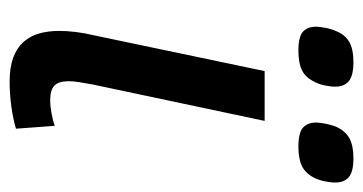

<svg xmlns="http://www.w3.org/2000/svg" viewBox="-197 -539 751 397"><g transform="rotate(90 178.5 -340.5)"><path d="M246.1 2Q226.6 7.8 200.7 11.5Q174.8 15.1 148.9 15.1Q119.6 15.1 99.6 7.8Q79.6 0.5 67.1 -13.2Q54.7 -26.9 49.3 -45.7Q43.9 -64.5 43.9 -87.9Q43.9 -103 46.1 -121.3Q48.3 -139.6 53.2 -160.2L127 -512.2H230L154.8 -157.2Q151.9 -141.6 149.9 -128.9Q147.9 -116.2 147.9 -106.9Q147.9 -86.4 157 -77.6Q166 -68.8 187 -68.8Q199.2 -68.8 214.1 -71.5Q229 -74.2 240.2 -78.1ZM159.2 -658.2Q159.2 -648.4 156.5 -635.7Q153.8 -623 148.4 -613.8Q139.2 -595.7 124.3 -588.9Q109.4 -582 84.5 -582Q55.7 -582 45.4 -591.6Q35.2 -601.1 35.2 -618.2Q35.2 -625 37.4 -637.2Q39.6 -649.4 44.4 -660.2Q51.8 -678.7 66.9 -687.3Q82 -695.8 108.4 -695.8Q136.2 -695.8 147.7 -686.3Q159.2 -676.8 159.2 -658.2ZM357.4 -658.2Q357.4 -648.4 354.7 -635.7Q352.1 -623 347.2 -613.8Q337.4 -595.7 322.5 -588.9Q307.6 -582 283.2 -582Q254.4 -582 243.9 -591.6Q233.4 -601.1 233.4 -618.2Q233.4 -625 235.6 -637.2Q237.8 -649.4 242.2 -660.2Q250.5 -678.7 265.6 -687.3Q280.8 -695.8 307.1 -695.8Q335 -695.8 346.2 -686.3Q357.4 -676.8 357.4 -658.2Z"/></g></svg>

Font: Clear Sans Medium
Style: Italic
Weight: 500
Italic angle: -12°
Foundry: Intel Corporation
Version: Version 1.00